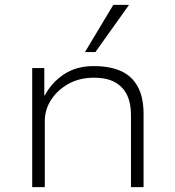

<svg xmlns="http://www.w3.org/2000/svg" viewBox="-20 -773 724 793"><path d="M113 0V-492H163V-379H165Q193 -432 244 -466Q295 -500 367 -500Q433 -500 478.5 -480Q524 -460 548.5 -416Q573 -372 573 -301V0H521V-298Q521 -346 505 -380Q489 -414 455.5 -433Q422 -452 368 -452Q308 -452 262.5 -426.5Q217 -401 191 -360.5Q165 -320 165 -273V0ZM331 -558 448 -753H513L374 -558Z"/></svg>

Font: Nunito Sans 7pt SemiExpanded ExtraLight
Style: Regular
Weight: 250
Width: 6
Designer: Vernon Adams
Foundry: Vernon Adams
Version: Version 3.101;gftools[0.9.27]